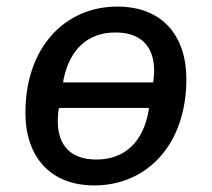

<svg xmlns="http://www.w3.org/2000/svg" viewBox="-20 -548 640 580"><path d="M264.9 12.1C424 12.1 543 -111.5 543 -308.6C543 -440 470.5 -528.1 334.5 -528.1C175.8 -528.1 56.8 -404.5 56.8 -207.4C56.8 -76 130.3 12.1 264.9 12.1ZM154.5 -182.9C154.5 -190.3 155.2 -198.9 155.9 -208.8L158 -221.9H430L429.3 -215.9C413.7 -122.2 359.7 -66.1 271 -66.1C199.2 -66.1 154.5 -103 154.5 -182.9ZM170.5 -299 172.6 -311.1C191.4 -397.7 244 -449.9 328.8 -449.9C400.9 -449.9 445.7 -413 445.7 -333.1C445.7 -326.7 445 -318.9 443.9 -309.3L442.8 -299Z"/></svg>

Font: Margiela Mono Italic Medium It
Style: Regular
Weight: 500
Designer: Mike Abbink, Paul van der Laan, Pieter van Rosmalen
Foundry: Bold Monday
Version: Version 2.003 2021